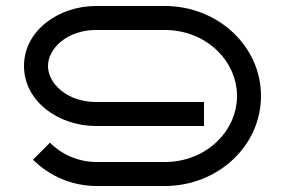

<svg xmlns="http://www.w3.org/2000/svg" viewBox="-20 -620 940 640"><path d="M90 -87.8C144.2 -33.6 219.4 0 302.2 0H530C704.1 0 850 -131.9 850 -300C850 -468.1 704.1 -600 530 -600H300C175.1 -600 60 -517.9 60 -400C60 -282.1 175.1 -200 300 -200H660V-280H300C204.1 -280 140 -341.3 140 -400C140 -458.7 204.1 -520 300 -520H530C665 -520 770 -418.9 770 -300C770 -181.1 665 -80 530 -80H302.2C241.3 -80 186.4 -104.5 146.6 -144.4Z"/></svg>

Font: KetosagCBd
Style: Regular
Weight: 500
Designer: gluk
Foundry: gluk
Version: Version 00.0024